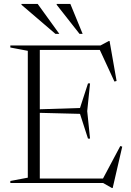

<svg xmlns="http://www.w3.org/2000/svg" viewBox="-20 -938 672 984"><path d="M441.5 -510.5 427 -368.5 441.5 -227.5H431L390 -354.5L152.5 -360.5V-377L390 -384.5L431 -510.5ZM577.5 -523 566.5 -520 487.5 -691 528.5 -682H134.5V-705H495L538 -728H541.5ZM502.5 -13 596.5 -189.5 606.5 -186.5 557.5 25.5H553.5L508.5 0H134.5V-23H540.5ZM33 0V-10.5L122.5 -27.5V-677.5L33 -694.5V-705H184V0ZM284 -764.5H264L90 -913.5V-918H173ZM403.5 -764.5H387.5L270.5 -913.5V-918H340.5Z"/></svg>

Font: Newsreader 60pt Light
Style: Regular
Weight: 300
Designer: Hugues Gentile
Foundry: Production Type
Version: Version 1.003